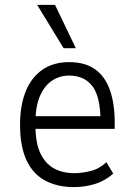

<svg xmlns="http://www.w3.org/2000/svg" viewBox="-20 -757 551 785"><path d="M282 8Q216 8 166 -18Q116 -44 89 -100.5Q62 -157 62 -247Q62 -325 84.5 -382Q107 -439 152 -471Q197 -503 263 -503Q328 -503 369 -473.5Q410 -444 429.5 -388.5Q449 -333 449 -255V-230H109V-282H410L391 -260Q391 -361 358 -404.5Q325 -448 262 -448Q225 -448 194 -428Q163 -408 144 -366Q125 -324 125 -256V-243Q125 -173 145 -130.5Q165 -88 200.5 -68.5Q236 -49 284 -49Q315 -49 351 -58Q387 -67 415 -94L443 -47Q407 -16 365.5 -4Q324 8 282 8ZM240 -560 132 -737H205L290 -560Z"/></svg>

Font: Nunito Sans 7pt Condensed Light
Style: Regular
Weight: 300
Width: 3
Designer: Vernon Adams
Foundry: Vernon Adams
Version: Version 3.101;gftools[0.9.27]